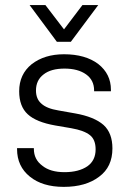

<svg xmlns="http://www.w3.org/2000/svg" viewBox="-20 -727 502 753"><path d="M158.2 -707 231 -611.8 303.2 -707H365.2L257.8 -563H203.1L96.2 -707ZM97.2 -34.2Q46.9 -74.7 46.9 -142.1V-146H112.8V-143.1Q112.8 -101.6 146 -77.1Q177.2 -51.8 232.9 -51.8Q289.1 -51.8 323.2 -75.2Q355 -98.1 355 -141.1Q355 -179.2 333 -196.8Q310.1 -215.3 259.8 -224.1L196.8 -234.9Q122.1 -248 88.9 -278.8Q55.2 -309.6 55.2 -369.1Q55.2 -435.5 104 -475.1Q154.3 -514.2 231 -514.2Q314.5 -514.2 365.2 -476.1Q415 -437 415 -375V-369.1H349.1V-372.1Q349.1 -412.6 317.9 -435.1Q286.1 -458 232.9 -458Q179.7 -458 150.9 -435.1Q121.1 -412.6 121.1 -372.1Q121.1 -338.9 142.1 -320.8Q163.1 -301.3 209 -293.9L274.9 -282.2Q349.6 -269 386.2 -236.8Q420.9 -205.1 420.9 -145Q420.9 -72.3 369.1 -34.2Q316.9 5.9 230 5.9Q146.5 5.9 97.2 -34.2Z"/></svg>

Font: D-DIN-PRO
Style: Regular
Weight: 400
Designer: Charles Nix
Foundry: Datto Inc.
Version: Version 1.000;hotconv 1.0.109;makeotfexe 2.5.65596